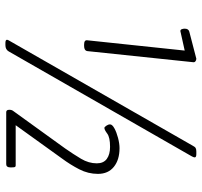

<svg xmlns="http://www.w3.org/2000/svg" viewBox="-38 -705 746 710"><g transform="rotate(90 335.0 -350.0)"><path d="M145 -288Q127 -288 129 -300L167 -660L95 -644Q90 -644 88 -649Q86 -654 86 -660Q86 -674 97 -677L197 -703Q203 -703 207 -699.5Q211 -696 210 -691L169 -300Q167 -288 150 -288ZM139 3Q127 3 127 -3Q127 -6 132 -14L519 -690Q523 -698 527.5 -700.5Q532 -703 540 -703H550Q562 -703 562 -697Q562 -693 558 -686L170 -9Q163 3 147 3ZM395 0Q386 0 386 -11Q386 -17 387 -19.5Q388 -22 389 -24L529 -218Q550 -248 567 -276.5Q584 -305 584 -335Q584 -360 567.5 -372Q551 -384 523 -384Q488 -384 474 -373.5Q460 -363 453 -363Q450 -363 445 -370Q440 -377 440 -384Q440 -392 454.5 -400Q469 -408 490 -413.5Q511 -419 528 -419Q571 -419 597 -398Q623 -377 623 -339Q623 -303 606 -270Q589 -237 566 -206L443 -35H591Q597 -35 598 -31Q599 -27 599 -20V-15Q599 0 587 0Z"/></g></svg>

Font: Asap Condensed Condensed ExtraLight
Style: Italic
Weight: 200
Width: 3
Italic angle: -6°
Designer: Pablo Cosgaya
Foundry: Omnibus-Type
Version: Version 3.001; ttfautohint (v1.8.4.7-5d5b)